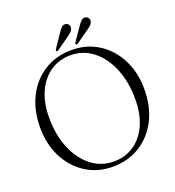

<svg xmlns="http://www.w3.org/2000/svg" viewBox="-154 -984 1021 1117"><g transform="rotate(-20 357.0 -426.0)"><path d="M358 -709.5Q452 -709.5 524.5 -663Q597 -616.5 638.2 -535.5Q679.5 -454.5 679.5 -351.5Q679.5 -243 637.8 -161.5Q596 -80 522.8 -34.5Q449.5 11 354 11Q260.5 11 188 -35.5Q115.5 -82 74.2 -162.8Q33 -243.5 33 -347Q33 -455 74.8 -536.8Q116.5 -618.5 190 -664Q263.5 -709.5 358 -709.5ZM610 -315.5Q610 -420.5 576 -503.8Q542 -587 481.5 -635Q421 -683 342.5 -683Q272 -683 217.8 -646.5Q163.5 -610 132.8 -542.8Q102 -475.5 102 -382.5Q102 -277.5 136 -194.5Q170 -111.5 230.8 -63.5Q291.5 -15.5 371 -15.5Q441 -15.5 495 -51.8Q549 -88 579.5 -155.2Q610 -222.5 610 -315.5ZM330 -825.5Q342 -844.5 353.5 -855.2Q365 -866 379.5 -862.5Q390.5 -860.5 396.5 -851.5Q402.5 -842.5 400 -831Q397.5 -818.5 388.2 -809.2Q379 -800 366 -791L286.5 -734.5Q279 -729 274 -734Q271 -738 276.5 -747ZM450.5 -823Q463 -842 474.5 -852.8Q486 -863.5 500.5 -860Q511.5 -857.5 517.5 -848.5Q523.5 -839.5 521 -828Q518 -815.5 508.5 -806.2Q499 -797 486 -788.5L406.5 -732Q398.5 -727 394 -731.5Q391 -736 396.5 -745Z"/></g></svg>

Font: Fraunces 144pt S050 Light
Style: Regular
Weight: 300
Version: Version 1.000; ttfautohint (v1.8.3)